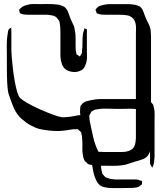

<svg xmlns="http://www.w3.org/2000/svg" viewBox="-20 -775 815 979"><path d="M101 -744Q106 -746 110 -747.5Q114 -749 118 -750Q135 -755 152 -754.5Q169 -754 185 -754Q201 -754 217 -754.5Q233 -755 249 -754Q262 -753 274.5 -751.5Q287 -750 298 -745Q303 -743 308 -740Q321 -730 327 -714Q333 -698 338 -684Q341 -677 343.5 -671Q346 -665 349 -659Q353 -651 356.5 -642.5Q360 -634 361 -624Q366 -602 365.5 -573Q365 -544 366 -521Q366 -517 367 -513Q368 -509 369 -505Q369 -501 371 -497Q372 -496 375.5 -494.5Q379 -493 380 -492Q381 -491 383.5 -489Q386 -487 387 -487Q391 -491 391 -494Q396 -499 397 -503Q398 -505 398 -508Q398 -511 398 -513Q401 -535 400.5 -557.5Q400 -580 403 -602Q405 -613 409 -623Q409 -624 409.5 -627.5Q410 -631 411 -631Q412 -631 414 -629Q416 -628 419 -627Q422 -626 423 -624Q424 -623 423.5 -621.5Q423 -620 423 -619V-526Q423 -507 423.5 -486Q424 -465 417 -447Q414 -439 410 -431.5Q406 -424 398 -419Q394 -416 388.5 -414Q383 -412 378 -410Q359 -405 336.5 -411Q314 -417 302 -435Q297 -443 294.5 -452Q292 -461 290 -470Q288 -483 288 -497Q288 -511 288 -524V-606Q288 -618 287.5 -630.5Q287 -643 285 -654Q284 -657 284 -661Q284 -665 282 -667Q281 -670 278.5 -673Q276 -676 274 -679Q265 -692 249.5 -695.5Q234 -699 219 -700H142Q132 -700 121.5 -700Q111 -700 102 -701Q98 -702 94.5 -703Q91 -704 88 -705Q87 -706 85.5 -706Q84 -706 82 -707Q81 -708 80.5 -711Q80 -714 80 -715Q79 -717 78 -720Q77 -723 78 -724Q78 -726 80 -728Q82 -730 83 -731Q87 -735 90.5 -738Q94 -741 101 -744ZM768 -152Q768 -141 768 -116Q768 -91 768 -62.5Q768 -34 768 -9Q768 16 768 27Q767 38 766 48.5Q765 59 761 70L758 77Q757 78 757 79Q757 80 757 80Q757 80 755 78L750 69Q749 67 747.5 65Q746 63 746 62Q745 60 745 56.5Q745 53 745 51V-4Q743 4 739 10Q729 29 709 36.5Q689 44 669 49Q652 54 635.5 60Q619 66 601 68Q579 71 551 70.5Q523 70 500 70Q498 70 495 70Q495 77 496 84Q497 91 499 98Q500 101 500.5 105Q501 109 502 111Q504 114 507 117Q510 120 511 122Q513 123 514.5 125Q516 127 517 128Q519 129 522 130Q525 131 527 132Q536 136 545.5 137.5Q555 139 565 140H653Q664 140 674 140Q684 140 693 145Q695 145 699 146Q703 147 704 149Q705 150 704.5 153Q704 156 704 158Q704 159 704 162Q704 165 703 166Q702 167 699.5 168.5Q697 170 696 171L686 178Q681 180 673.5 181Q666 182 660 183Q638 184 603 184Q568 184 545 184Q528 183 510 179Q492 175 480 160Q475 154 471 145Q467 136 464 129Q459 115 455.5 99Q452 83 450 67Q445 66 441 65L430 62Q425 59 422 54Q420 52 417.5 50.5Q415 49 413 47Q408 39 405.5 30Q403 21 402 13Q399 -7 400 -27.5Q401 -48 399 -67Q399 -81 395 -93Q395 -95 395 -97.5Q395 -100 393 -101Q392 -103 388.5 -106Q385 -109 383 -110Q382 -112 380 -113.5Q378 -115 376 -116Q375 -117 372.5 -116.5Q370 -116 368 -116Q363 -116 357.5 -116Q352 -116 347 -115Q334 -113 321.5 -111Q309 -109 296 -108Q281 -106 252.5 -107.5Q224 -109 195 -114.5Q166 -120 151 -129Q139 -134 127.5 -141Q116 -148 105 -157Q90 -168 78 -181Q58 -204 45.5 -236Q33 -268 26 -290Q21 -301 18.5 -328.5Q16 -356 15.5 -388.5Q15 -421 15 -448.5Q15 -476 15 -487Q15 -510 14.5 -538Q14 -566 17 -588Q18 -595 19 -601.5Q20 -608 21 -615Q22 -617 22.5 -620.5Q23 -624 24 -625Q26 -627 29.5 -629.5Q33 -632 35 -633Q37 -635 37 -635Q39 -634 38 -632.5Q37 -631 37 -629Q38 -624 38 -618Q38 -612 38 -606V-516Q38 -507 40 -482.5Q42 -458 45.5 -427Q49 -396 54.5 -364.5Q60 -333 67 -308.5Q74 -284 83 -275Q92 -266 114 -253Q136 -240 164.5 -226.5Q193 -213 221.5 -201.5Q250 -190 272 -183Q294 -176 303 -177Q337 -178 372 -186Q375 -186 378.5 -187Q382 -188 386 -188Q388 -188 390 -188Q388 -196 388 -205Q388 -214 389 -222Q389 -225 389.5 -229Q390 -233 391 -236Q392 -237 393 -238Q394 -239 395 -240Q397 -242 400 -246Q403 -250 406 -251Q412 -256 420 -258.5Q428 -261 435 -262Q450 -266 465.5 -268Q481 -270 497 -270H661Q664 -270 667 -270Q670 -270 673 -270V-602Q673 -616 673.5 -631.5Q674 -647 670 -660Q663 -683 643 -692Q636 -696 627.5 -697Q619 -698 611 -699Q596 -700 580.5 -700Q565 -700 550 -700H518Q509 -700 500.5 -700.5Q492 -701 483 -704Q482 -705 478.5 -705.5Q475 -706 473 -707Q472 -709 471.5 -712.5Q471 -716 470 -718Q467 -721 467 -726Q468 -728 471 -731Q474 -734 475 -735Q477 -737 478.5 -738.5Q480 -740 481 -741Q483 -743 489 -745Q496 -747 503 -749Q510 -751 517 -752Q529 -754 542 -754Q555 -754 567 -754H637Q648 -753 659.5 -752Q671 -751 681 -747Q683 -746 686 -745Q689 -744 691 -743Q705 -733 710.5 -717Q716 -701 722 -686Q728 -671 736 -657Q744 -643 747 -627Q749 -617 749 -608Q749 -599 750 -589V-254Q756 -248 760 -242Q762 -240 762.5 -236Q763 -232 764 -229Q769 -212 768.5 -192Q768 -172 768 -152ZM573 0Q586 0 599 0Q612 0 624 -2Q634 -4 644.5 -9Q655 -14 661 -22Q663 -24 664 -27Q665 -30 666 -32Q670 -41 671 -51Q672 -61 673 -71V-219Q656 -221 639 -220.5Q622 -220 606 -220H566Q544 -220 522 -221Q500 -222 478 -218Q475 -217 471.5 -217Q468 -217 465 -216Q462 -215 459 -213.5Q456 -212 453 -210Q452 -209 450 -208.5Q448 -208 446 -206Q445 -205 444 -202.5Q443 -200 442 -198Q441 -196 439 -193Q437 -190 436 -188Q435 -185 435.5 -181Q436 -177 436 -174Q436 -164 438.5 -153.5Q441 -143 443 -132Q448 -110 453.5 -83Q459 -56 468 -33Q471 -25 474.5 -17Q478 -9 482 -1H485Q499 0 513.5 0Q528 0 541 0Z"/></svg>

Font: Rubik Vinyl
Style: Regular
Weight: 400
Designer: Hubert and Fischer, NaN
Foundry: Hubert and Fischer, NaN
Version: Version 2.200